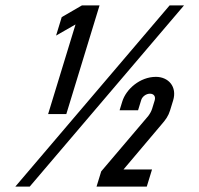

<svg xmlns="http://www.w3.org/2000/svg" viewBox="-20 -687 734 707"><path d="M157.2 -267H224.2L346.5 -667H281.5L207.3 -624L186.5 -556L258.1 -597ZM36.5 0H89.5L657.5 -667H604.5ZM520.5 0 539.8 -63H434.8L575.9 -230C589.7 -245.8 600 -259.9 606.1 -280L617.5 -317C633 -367.8 600.1 -404 554.1 -404C495.8 -404 444.3 -359.1 430.2 -313L420.4 -281H488.4L500.1 -319C503.7 -330.8 517.4 -342 532.1 -342C546.1 -342 554.1 -332.3 549.5 -317L540.3 -287C537.6 -278.3 532.9 -269.3 526 -260L352.7 -56L335.5 0Z"/></svg>

Font: Din Kursivschrift
Style: Eng
Weight: 400
Version: Version 1.089